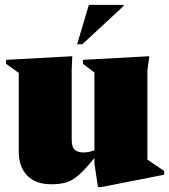

<svg xmlns="http://www.w3.org/2000/svg" viewBox="-20 -752 699 794"><path d="M276.5 -175Q276.5 -144.5 288.8 -133Q301 -121.5 325.5 -121.5Q346.5 -121.5 370.5 -130.5V-452L323 -488V-504.5L597.5 -519.5L589.5 -460.5V-92L659 -45V-29.5L399.5 21.5H385L370.5 -75.5V-98.5Q331 -50 304.2 -27Q277.5 -4 252 3Q226.5 10 191 10Q127.5 10 92.5 -26Q57.5 -62 57.5 -126V-450.5L5 -488V-504.5L279 -519.5L276.5 -462ZM299 -569 347.5 -732H491V-727L320.5 -569Z"/></svg>

Font: Newsreader Display ExtraBold
Style: Regular
Weight: 800
Designer: Hugues Gentile
Foundry: Production Type
Version: Version 1.001